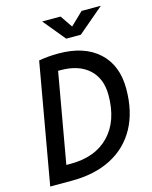

<svg xmlns="http://www.w3.org/2000/svg" viewBox="-131 -983 847 1068"><g transform="rotate(-15 293.0 -449.0)"><path d="M22.9 0 145 -693.4Q198.2 -703.1 258.3 -703.1Q406.2 -703.1 489.3 -627.4Q572.3 -551.8 572.3 -416.5Q572.3 -285.6 521.5 -192.4Q470.7 -99.1 375.5 -49.6Q280.3 0 146 0ZM140.6 -92.8H166.5Q308.1 -92.8 387.9 -176Q467.8 -259.3 467.8 -407.7Q467.8 -503.4 409.2 -556.9Q350.6 -610.4 246.1 -610.4Q239.3 -610.4 231.9 -610.4ZM321.8 -771.5 217.3 -898.4H323.2L371.1 -828.1L444.3 -898.4H555.2L405.8 -771.5Z"/></g></svg>

Font: CaskaydiaCove NFP
Style: Italic
Weight: 400
Italic angle: -10°
Designer: Aaron Bell
Foundry: Saja Typeworks
Version: Version 2111.001; VTT 6.35;Nerd Fonts 3.1.1